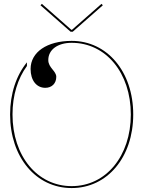

<svg xmlns="http://www.w3.org/2000/svg" viewBox="-20 -975 745 998"><path d="M197.5 -955 190.5 -947.5 347 -810H358L514.5 -947.5L507.5 -955L354 -820H351ZM352.5 -762.5C224.5 -762.5 139 -704 139 -616.5C139 -557.5 169.5 -518.5 215.5 -518.5C249.5 -518.5 272.5 -541.5 272.5 -575.5C272.5 -606.5 231 -622.5 231 -663C231 -716.5 279.5 -752.5 352.5 -752.5C530.5 -752.5 660 -596 660 -380C660 -164 531 -7.5 352.5 -7.5C174 -7.5 45 -164 45 -380C45 -480 72.5 -567 120 -632V-651C65 -583.5 32.5 -489 32.5 -380C32.5 -158 167 2.5 352.5 2.5C538 2.5 672.5 -158 672.5 -380C672.5 -602 537.5 -762.5 352.5 -762.5Z"/></svg>

Font: ZnikomitNo24
Style: Regular
Weight: 500
Designer: gluk
Foundry: gluk
Version: Version 0.55